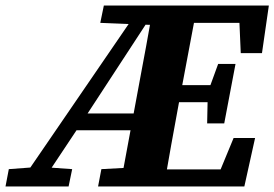

<svg xmlns="http://www.w3.org/2000/svg" viewBox="-55 -677 996 697"><path d="M480 0 485 -62H809L726 -14L793 -176H871L832 0ZM819 -484 812 -645 867 -594H585L591 -657H921L896 -484ZM-35 0 -23 -63 71 -70H109L207 -63L194 0ZM381 0 447 -356Q454 -394 461 -431.5Q468 -469 475 -506.5Q482 -544 488.5 -581.5Q495 -619 501 -657H661L594 -301Q580 -226 566.5 -150.5Q553 -75 540 0ZM697 -229 699 -328 702 -349 737 -445H800L759 -229ZM301 0 313 -63 443 -70H458L452 0ZM309 -594 322 -657H548L542 -587H483ZM8 0 458 -657H519L244 -236L87 0ZM203 -204V-265H506V-204ZM529 -306V-368H741V-306Z"/></svg>

Font: Source Serif 4
Style: Bold Italic
Weight: 700
Italic angle: -12°
Designer: Frank Grießhammer
Foundry: Adobe Systems Incorporated
Version: Version 4.004;hotconv 1.0.116;makeotfexe 2.5.65601